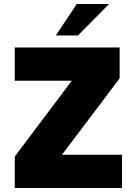

<svg xmlns="http://www.w3.org/2000/svg" viewBox="-20 -943 666 963"><path d="M592 -167V0H54V-158L340 -538H54V-705H580V-550L291 -167ZM260 -765 365 -923H527L371 -765Z"/></svg>

Font: Nunito Sans Heavy
Style: Regular
Weight: 400
Designer: Vernon Adams
Foundry: Vernon Adams
Version: Version 2.500